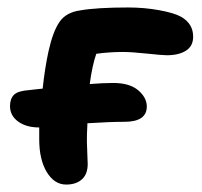

<svg xmlns="http://www.w3.org/2000/svg" viewBox="-20 -518 540 514"><path d="M157.2 -23.9Q125.5 -23.9 105.2 -57.4Q85 -90.8 85 -145V-176.8Q50.3 -176.8 28.6 -192.6Q6.8 -208.5 6.8 -233.9Q6.8 -253.9 17.6 -264.4Q28.3 -274.9 59.1 -276.9Q64 -277.3 75.4 -278.8Q86.9 -280.3 94.2 -280.8Q100.1 -335.9 109.9 -380.9Q121.6 -433.6 139.2 -459.2Q156.7 -484.9 194.8 -490.2Q239.3 -498 323.2 -498Q366.2 -498 406.2 -490.7Q446.3 -483.4 464.8 -473.1Q497.1 -454.6 497.1 -419.9Q497.1 -394.5 477.8 -382.3Q458.5 -370.1 426.8 -370.1Q414.6 -370.1 373.3 -374.5Q332 -378.9 309.1 -378.9Q272.9 -378.9 237.8 -374Q227.1 -343.8 220.2 -293Q256.3 -295.9 283.2 -295.9Q326.7 -295.9 349.9 -276.4Q373 -256.8 373 -232.9Q373 -191.9 313 -191.9Q273.4 -191.9 213.9 -188V-184.1Q212.4 -157.2 212.6 -139.6Q212.9 -122.1 213.9 -101.8Q214.8 -81.5 214.8 -79.1Q214.8 -51.8 199.2 -37.8Q183.6 -23.9 157.2 -23.9Z"/></svg>

Font: Shantell Sans Irregular
Style: Regular
Weight: 600
Designer: Stephen Nixon, Anya Danilova, Shantell Martin
Foundry: Arrow Type
Version: Version 1.006;[9816181b4]